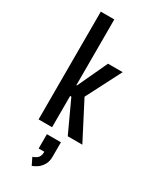

<svg xmlns="http://www.w3.org/2000/svg" viewBox="-250 -822 951 1157"><g transform="rotate(30 225.0 -243.5)"><path d="M85.5 0V-750H179.5V-293H183.5L280 -500H382L257 -257L390 0H288.5L188 -217.5H179.5V0ZM173.5 151.5V52H271V151.5Q271 187 256.5 210.2Q242 233.5 222.8 246.2Q203.5 259 189.5 263L165.5 213.5Q180.5 210 196.8 196.8Q213 183.5 213 151.5Z"/></g></svg>

Font: Trispace Condensed
Style: Regular
Weight: 400
Width: 3
Designer: Tyler Finck
Foundry: Etcetera Type Company
Version: Version 1.210; ttfautohint (v1.8.3)